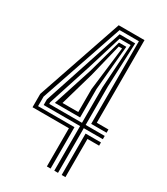

<svg xmlns="http://www.w3.org/2000/svg" viewBox="-197 -886 843 971"><g transform="rotate(30 224.0 -400.0)"><path d="M242.5 0V-223H30V-301L200.2 -800H350.8V-317.5H418.8V-298.5H329V-781H216.2L51.5 -297.5V-241.8H264.2V0ZM285.8 0 286 -260.8H73.2V-293.8L159.8 -557L227 -762.8L318.2 -762.2L307.5 -505.5V-279.8H418.8V-260.8H307.5V0ZM94.8 -279.8H286V-485.8L302.5 -743.2H238.2L177 -543.8L94.8 -290ZM116.8 -298.5 191.8 -530.8 245.2 -724.8H288L264.2 -464.8V-298.5ZM150.5 -317.5H242.5V-451.2L273.5 -706.8H254.2L207.5 -515.8ZM329 0V-241.8H418.8V-223H350.8V0Z"/></g></svg>

Font: Big Shoulders Inline Display
Style: Bold
Weight: 700
Designer: Patric King
Foundry: XO Type Co
Version: Version 1.000